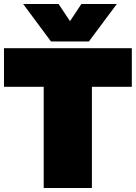

<svg xmlns="http://www.w3.org/2000/svg" viewBox="-20 -943 681 963"><path d="M0 -507.8V-701.2H641.1V-507.8H440.9V0H199.2V-507.8ZM96.2 -922.9H273.9L331.1 -836.9L388.2 -922.9H565.9L425.8 -734.9H235.8Z"/></svg>

Font: Trueno UltraBlack
Style: Regular
Weight: 950
Designer: Julieta Ulanovsky
Foundry: Julieta Ulanovsky
Version: Version 3.001b | FøM Fix